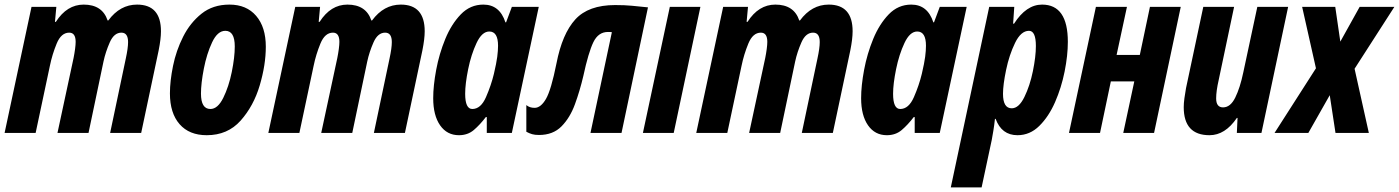

<svg xmlns="http://www.w3.org/2000/svg" viewBox="-30 -578 6084 835"><path d="M125 0 187 -292Q197 -341 216.5 -388.5Q236 -436 271 -436Q299 -436 299 -396Q299 -384 296.5 -365Q294 -346 290 -326L220 0H355L420 -310Q429 -352 447.5 -394Q466 -436 498 -436Q527 -436 527 -395Q527 -369 517 -323L449 0H584L660 -359Q670 -409 670 -442Q670 -558 566 -558Q492 -558 441 -489H438Q415 -558 334 -558Q261 -558 213 -483H209L215 -548H107L-10 0Z M1126 -375Q1126 -460 1084 -509Q1042 -558 968 -558Q896 -558 846.5 -518.5Q797 -479 766.5 -418.5Q736 -358 722.5 -291.5Q709 -225 709 -172Q709 -86 751 -38Q793 10 869 10Q960 10 1016.5 -53.5Q1073 -117 1099.5 -206.5Q1126 -296 1126 -375ZM844 -171Q844 -215 856.5 -279.5Q869 -344 892.5 -394Q916 -444 950 -444Q991 -444 991 -376Q991 -329 978 -265Q965 -201 941 -152.5Q917 -104 885 -104Q844 -104 844 -171Z M1272 0 1334 -292Q1344 -341 1363.5 -388.5Q1383 -436 1418 -436Q1446 -436 1446 -396Q1446 -384 1443.5 -365Q1441 -346 1437 -326L1367 0H1502L1567 -310Q1576 -352 1594.5 -394Q1613 -436 1645 -436Q1674 -436 1674 -395Q1674 -369 1664 -323L1596 0H1731L1807 -359Q1817 -409 1817 -442Q1817 -558 1713 -558Q1639 -558 1588 -489H1585Q1562 -558 1481 -558Q1408 -558 1360 -483H1356L1362 -548H1254L1137 0Z M1993 -170Q1993 -213 2006 -277Q2019 -341 2042.5 -391Q2066 -441 2098 -441Q2136 -441 2136 -379Q2136 -358 2132.5 -331Q2129 -304 2118 -257Q2106 -207 2083.5 -155.5Q2061 -104 2024 -104Q1993 -104 1993 -170ZM2083 -69H2087V0H2196L2313 -548H2196L2171 -481H2168Q2143 -558 2072 -558Q2015 -558 1974 -515.5Q1933 -473 1906.5 -408.5Q1880 -344 1867 -274.5Q1854 -205 1854 -151Q1854 -76 1884 -33Q1914 10 1966 10Q2004 10 2030.5 -12.5Q2057 -35 2083 -69Z M2507 -248Q2529 -350 2550.5 -394.5Q2572 -439 2614 -439Q2626 -439 2631 -438L2538 0H2673L2788 -546Q2749 -550 2718 -553Q2687 -556 2645 -556Q2529 -556 2472 -493.5Q2415 -431 2390 -302Q2367 -187 2344.5 -148Q2322 -109 2295 -109Q2273 -109 2259 -121V-5Q2272 2 2284 5.5Q2296 9 2314 9Q2375 9 2412 -28.5Q2449 -66 2470.5 -125Q2492 -184 2507 -248Z M2900 0 3016 -548H2883L2766 0Z M3133 0 3195 -292Q3205 -341 3224.5 -388.5Q3244 -436 3279 -436Q3307 -436 3307 -396Q3307 -384 3304.5 -365Q3302 -346 3298 -326L3228 0H3363L3428 -310Q3437 -352 3455.5 -394Q3474 -436 3506 -436Q3535 -436 3535 -395Q3535 -369 3525 -323L3457 0H3592L3668 -359Q3678 -409 3678 -442Q3678 -558 3574 -558Q3500 -558 3449 -489H3446Q3423 -558 3342 -558Q3269 -558 3221 -483H3217L3223 -548H3115L2998 0Z M3854 -170Q3854 -213 3867 -277Q3880 -341 3903.5 -391Q3927 -441 3959 -441Q3997 -441 3997 -379Q3997 -358 3993.5 -331Q3990 -304 3979 -257Q3967 -207 3944.5 -155.5Q3922 -104 3885 -104Q3854 -104 3854 -170ZM3944 -69H3948V0H4057L4174 -548H4057L4032 -481H4029Q4004 -558 3933 -558Q3876 -558 3835 -515.5Q3794 -473 3767.5 -408.5Q3741 -344 3728 -274.5Q3715 -205 3715 -151Q3715 -76 3745 -33Q3775 10 3827 10Q3865 10 3891.5 -12.5Q3918 -35 3944 -69Z M4332 -170Q4332 -209 4345.5 -274Q4359 -339 4384.5 -391.5Q4410 -444 4445 -444Q4475 -444 4475 -378Q4475 -332 4462 -268.5Q4449 -205 4425 -156Q4401 -107 4370 -107Q4332 -107 4332 -170ZM4239 237 4283 31Q4286 15 4290 -9Q4294 -33 4297 -61H4300Q4326 10 4395 10Q4449 10 4490 -30.5Q4531 -71 4558.5 -134Q4586 -197 4600 -267Q4614 -337 4614 -396Q4614 -558 4502 -558Q4433 -558 4380 -475H4376L4381 -548H4272L4105 237Z M4754 0 4801 -224H4903L4855 0H4989L5105 -548H4971L4927 -339H4826L4871 -548H4736L4619 0Z M5349 -65H5352L5349 0H5456L5572 -548H5438L5377 -263Q5363 -196 5342 -153.5Q5321 -111 5289 -111Q5259 -111 5259 -150Q5259 -182 5270 -230L5337 -548H5203L5128 -195Q5124 -173 5121 -151Q5118 -129 5118 -112Q5118 10 5230 10Q5298 10 5349 -65Z M5660 0 5753 -164 5778 0H5923L5861 -279L6034 -548H5883L5799 -397L5777 -548H5633L5693 -281L5513 0Z"/></svg>

Font: Noto Sans UI Condensed ExtraBold
Style: Italic
Weight: 800
Width: 3
Designer: Monotype Design Team
Foundry: Monotype Imaging Inc.
Version: 1.001